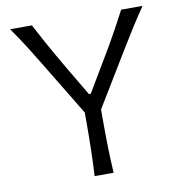

<svg xmlns="http://www.w3.org/2000/svg" viewBox="-83 -820 838 896"><g transform="rotate(-10 336.5 -372.0)"><path d="M293.4 0H383.4Q379.6 -62.4 378.2 -120.1Q376.8 -177.8 376.8 -246.5V-301L539.2 -568.3Q565 -610.7 593 -654.9Q620.9 -699.1 651.6 -743.5H550.2Q523.3 -692.3 502.8 -655.1Q482.3 -617.8 462.4 -583.7Q442.5 -549.6 417.3 -507.6L342.3 -381.5H333.7L256.6 -511.7Q233.3 -551.9 214.1 -584.9Q194.8 -617.8 174.7 -654.8Q154.6 -691.9 127.2 -743.5H24Q60.1 -691.6 85.7 -651.3Q111.4 -610.9 137.4 -567.8L299.6 -300.4V-246.5Q299.6 -177.8 298.1 -120.1Q296.7 -62.4 293.4 0Z"/></g></svg>

Font: Pinar-VF-FD
Style: Regular
Weight: 300
Designer: Amin Abedi
Version: Version 3.0